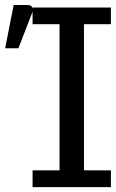

<svg xmlns="http://www.w3.org/2000/svg" viewBox="-56 -746 462 766"><path d="M386.5 0.5H74V-66.5H181.5V-649.5H74V-699.5Q72.5 -694 17.5 -553.5H-35.5L-1.5 -726H54Q70.5 -726 74 -713.5V-716H386.5V-649.5H279V-66.5H386.5Z"/></svg>

Font: Verano Sans
Style: Regular
Weight: 400
Designer: Lukasz Dziedzic with Adam Twardoch and Botio Nikoltchev
Foundry: tyPoland Lukasz Dziedzic
Version: Version 3.001;December 28, 2019;FontCreator 12.0.0.2547 64-b